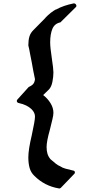

<svg xmlns="http://www.w3.org/2000/svg" viewBox="-20 -916 500 1125"><path d="M422 -872Q431 -879 426 -888Q421 -897 411 -896Q382 -890 357 -881.5Q332 -873 308 -860V-861Q278 -845 246 -812H247L178 -742Q159 -724 152.5 -702.5Q146 -681 146 -650Q152 -626 156 -601.5Q160 -577 166 -551Q170 -527 175 -501Q180 -475 185 -452Q184 -443 181 -435Q178 -427 172 -421Q168 -417 161.5 -413Q155 -409 148 -406L83 -334Q77 -328 79 -321Q81 -314 91 -312Q138 -302 165 -276Q185 -256 185 -233Q185 -220 180 -192.5Q175 -165 166 -123Q156 -81 151 -49Q146 -17 146 6Q146 41 153.5 68Q161 95 181 114Q241 174 325 188Q327 189 330.5 188Q334 187 336 185L414 104Q420 99 418.5 91.5Q417 84 407 83Q381 77 363 72Q345 67 334 59Q321 54 307 43Q293 32 276 17Q264 3 258.5 -14Q253 -31 253 -54Q253 -88 272 -155Q281 -192 287 -216.5Q293 -241 293 -255Q293 -284 276 -311.5Q259 -339 233 -359L266 -391Q281 -406 287 -436Q293 -466 293 -492Q293 -503 290.5 -524Q288 -545 283.5 -575.5Q279 -606 276.5 -629Q274 -652 274 -667Q274 -716 287 -747Q300 -778 334 -785Z"/></svg>

Font: MM Taunggyi
Style: Regular
Weight: 400
Designer: Khon Soe Zaw Thu
Version: Version 1.00 July 18, 2016, initial release